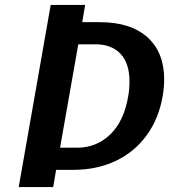

<svg xmlns="http://www.w3.org/2000/svg" viewBox="-20 -740 687 780"><path d="M186 -720H326L314 -650H384Q511 -650 579 -588.5Q647 -527 647 -418Q647 -386 641 -350Q625 -258 576 -190.5Q527 -123 450.5 -86.5Q374 -50 278 -50H208L196 20H56ZM294 -140Q372 -140 428 -194Q484 -248 501 -350Q506 -376 506 -409Q506 -483 469.5 -521.5Q433 -560 368 -560H298L224 -140Z"/></svg>

Font: Scada
Style: Bold Italic
Weight: 700
Italic angle: -10°
Version: Version 4.000